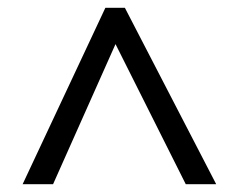

<svg xmlns="http://www.w3.org/2000/svg" viewBox="-20 -739 612 492"><path d="M38 -267 250 -719H300L534 -267H456L276 -626L116 -267Z"/></svg>

Font: Noto Sans Old Persian
Style: Regular
Weight: 400
Designer: Monotype Design Team
Foundry: Monotype Imaging Inc.
Version: Version 2.001; ttfautohint (v1.8.4.7-5d5b)